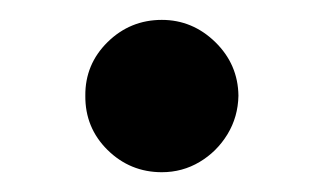

<svg xmlns="http://www.w3.org/2000/svg" viewBox="-20 -168 330 196"><path d="M145.2 7.8Q112.9 7.8 89.8 -14.9Q66.8 -37.6 67.1 -70.3Q66.8 -102.3 89.8 -125Q112.9 -147.7 145.2 -147.7Q176.5 -147.7 199.8 -125Q223 -102.3 223.4 -70.3Q223 -48.7 212.2 -30.9Q201.3 -13.1 183.8 -2.7Q166.2 7.8 145.2 7.8Z"/></svg>

Font: InterMG SemiBold
Style: Regular
Weight: 600
Designer: Rasmus Andersson
Foundry: rsms
Version: Version 3.019;December 26, 2023;FontCreator 15.0.0.2955 64-b